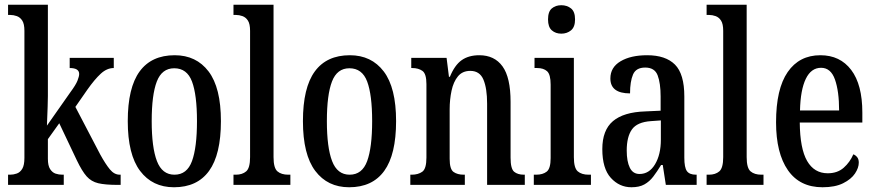

<svg xmlns="http://www.w3.org/2000/svg" viewBox="-20 -780 3695 810"><path d="M14 0V-43H23Q37 -43 51 -48Q65 -53 74 -68Q83 -83 83 -114V-650Q83 -679 74 -693Q65 -707 51 -712Q37 -717 23 -717H14V-760H182V-375Q182 -358 181 -329.5Q180 -301 179 -277Q178 -253 178 -250L277 -391Q300 -422 307 -440Q314 -458 314 -468Q314 -493 274 -493V-536H460V-493Q431 -493 405 -469Q379 -445 348 -401L298 -329L403 -128Q425 -88 443.5 -65.5Q462 -43 485 -43H489V0H477Q424 0 394.5 -7Q365 -14 345.5 -36Q326 -58 304 -104L230 -260L182 -193V-110Q182 -81 191.5 -66.5Q201 -52 214.5 -47.5Q228 -43 243 -43H249V0Z M714 10Q623 10 571 -59Q519 -128 519 -269Q519 -410 569 -478.5Q619 -547 717 -547Q808 -547 860 -478.5Q912 -410 912 -269Q912 -128 862 -59Q812 10 714 10ZM716 -43Q769 -43 790 -100.5Q811 -158 811 -269Q811 -380 790 -436Q769 -492 715 -492Q663 -492 641.5 -436Q620 -380 620 -269Q620 -158 642 -100.5Q664 -43 716 -43Z M965 0V-43H975Q1002 -43 1018.5 -57Q1035 -71 1035 -117V-650Q1035 -679 1026 -693Q1017 -707 1003 -712Q989 -717 975 -717H965V-760H1134V-117Q1134 -71 1150.5 -57Q1167 -43 1196 -43H1205V0Z M1453 10Q1362 10 1310 -59Q1258 -128 1258 -269Q1258 -410 1308 -478.5Q1358 -547 1456 -547Q1547 -547 1599 -478.5Q1651 -410 1651 -269Q1651 -128 1601 -59Q1551 10 1453 10ZM1455 -43Q1508 -43 1529 -100.5Q1550 -158 1550 -269Q1550 -380 1529 -436Q1508 -492 1454 -492Q1402 -492 1380.5 -436Q1359 -380 1359 -269Q1359 -158 1381 -100.5Q1403 -43 1455 -43Z M1711 0V-43H1717Q1744 -43 1761.5 -55.5Q1779 -68 1779 -115V-425Q1779 -469 1762 -481Q1745 -493 1719 -493H1715V-536H1864L1874 -456H1878Q1898 -505 1927.5 -526Q1957 -547 2002 -547Q2066 -547 2100 -500Q2134 -453 2134 -350V-115Q2134 -68 2149 -55.5Q2164 -43 2190 -43H2194V0H2035V-343Q2035 -407 2019.5 -444Q2004 -481 1964 -481Q1931 -481 1912 -458Q1893 -435 1885 -397.5Q1877 -360 1877 -319V-110Q1877 -66 1893.5 -54.5Q1910 -43 1936 -43H1941V0Z M2348 -638Q2324 -638 2308 -652Q2292 -666 2292 -698Q2292 -731 2308 -744.5Q2324 -758 2348 -758Q2372 -758 2389 -744.5Q2406 -731 2406 -698Q2406 -666 2389 -652Q2372 -638 2348 -638ZM2232 0V-43H2242Q2270 -43 2286.5 -56Q2303 -69 2303 -113V-423Q2303 -466 2288 -479.5Q2273 -493 2246 -493H2235V-536H2401V-117Q2401 -71 2417.5 -57Q2434 -43 2463 -43H2473V0Z M2644 10Q2593 10 2557 -29.5Q2521 -69 2521 -151Q2521 -231 2566 -269Q2611 -307 2702 -310L2767 -313V-373Q2767 -429 2754.5 -462Q2742 -495 2702 -495Q2663 -495 2650.5 -465.5Q2638 -436 2638 -386Q2555 -386 2555 -449Q2555 -496 2598 -521.5Q2641 -547 2710 -547Q2788 -547 2827.5 -507.5Q2867 -468 2867 -373V-115Q2867 -73 2878 -58Q2889 -43 2916 -43H2919V0H2789L2776 -84H2769Q2752 -56 2736 -35Q2720 -14 2698.5 -2Q2677 10 2644 10ZM2678 -46Q2719 -46 2743.5 -87Q2768 -128 2768 -191V-272L2726 -269Q2668 -265 2646 -234Q2624 -203 2624 -145Q2624 -99 2637 -72.5Q2650 -46 2678 -46Z M2961 0V-43H2971Q2998 -43 3014.5 -57Q3031 -71 3031 -117V-650Q3031 -679 3022 -693Q3013 -707 2999 -712Q2985 -717 2971 -717H2961V-760H3130V-117Q3130 -71 3146.5 -57Q3163 -43 3192 -43H3201V0Z M3450 10Q3354 10 3304 -62Q3254 -134 3254 -264Q3254 -405 3303 -476Q3352 -547 3441 -547Q3524 -547 3571 -485Q3618 -423 3618 -305V-263H3354Q3355 -153 3385 -101Q3415 -49 3472 -49Q3513 -49 3539.5 -72.5Q3566 -96 3580 -129Q3590 -125 3596.5 -116.5Q3603 -108 3603 -94Q3603 -72 3587 -48Q3571 -24 3537 -7Q3503 10 3450 10ZM3520 -314Q3520 -395 3502.5 -444.5Q3485 -494 3444 -494Q3402 -494 3379.5 -447.5Q3357 -401 3355 -314Z"/></svg>

Font: Noto Serif Myanmar ExtraCondensed Medium
Style: Regular
Weight: 500
Width: 2
Designer: Ben Mitchell and the Monotype Design Team
Foundry: Monotype Imaging Inc.
Version: Version 2.106; ttfautohint (v1.8.4.7-5d5b)